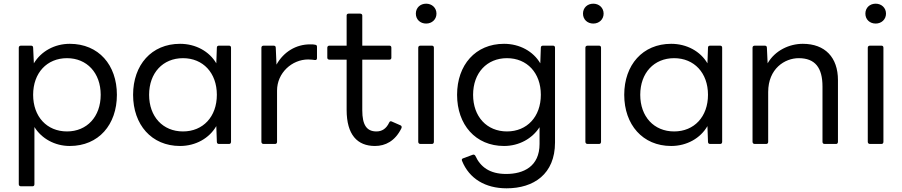

<svg xmlns="http://www.w3.org/2000/svg" viewBox="-20 -757 4901 1043"><path d="M156 255C163 255 167 251 167 244V-67C206 -4 278 36 359 36C516 36 615 -80 615 -242C615 -404 516 -519 359 -519C276 -519 203 -478 164 -413L160 -498C160 -506 155 -509 148 -509H94C87 -509 82 -505 82 -498V244C82 251 87 255 94 255ZM344 -43C235 -43 160 -123 160 -242C160 -361 235 -441 344 -441C452 -441 527 -361 527 -242C527 -123 452 -43 344 -43Z M958 36C1043 36 1117 -6 1155 -72L1158 13C1158 22 1163 25 1170 25H1224C1231 25 1235 21 1235 13V-498C1235 -505 1231 -509 1224 -509H1170C1163 -509 1158 -506 1158 -498L1155 -413C1117 -478 1043 -519 958 -519C803 -519 703 -404 703 -242C703 -80 803 36 958 36ZM974 -43C865 -43 790 -123 790 -242C790 -361 865 -441 974 -441C1083 -441 1158 -361 1158 -242C1158 -123 1083 -43 974 -43Z M1474 25C1481 25 1485 21 1485 13V-265C1485 -361 1566 -434 1654 -434C1670 -434 1681 -432 1690 -431C1697 -430 1702 -433 1702 -441V-502C1702 -509 1700 -513 1692 -514C1685 -516 1676 -516 1664 -516C1589 -516 1521 -476 1482 -406L1478 -498C1478 -506 1473 -509 1466 -509H1412C1405 -509 1400 -505 1400 -498V13C1400 21 1405 25 1412 25Z M2017 36C2074 36 2126 9 2160 -59C2164 -67 2162 -73 2156 -76L2108 -97C2102 -100 2097 -98 2094 -91C2078 -57 2054 -43 2025 -43C1972 -43 1948 -78 1948 -158V-433H2096C2102 -433 2106 -437 2106 -443V-498C2106 -505 2102 -509 2096 -509H1948V-673C1948 -679 1943 -683 1936 -683H1874C1867 -683 1863 -679 1863 -673V-509H1769C1763 -509 1758 -505 1758 -498V-443C1758 -437 1763 -433 1769 -433H1863V-160C1863 -25 1921 36 2017 36Z M2295 -629C2326 -629 2351 -651 2351 -683C2351 -715 2326 -737 2295 -737C2263 -737 2239 -715 2239 -683C2239 -651 2263 -629 2295 -629ZM2326 25C2333 25 2337 21 2337 13V-498C2337 -505 2333 -509 2326 -509H2264C2257 -509 2252 -505 2252 -498V13C2252 21 2257 25 2264 25Z M2732 266C2879 266 2995 189 2995 17V-498C2995 -505 2991 -509 2984 -509H2930C2923 -509 2918 -506 2918 -498L2915 -413C2877 -478 2803 -519 2718 -519C2563 -519 2463 -404 2463 -242C2463 -80 2563 36 2718 36C2800 36 2871 -4 2911 -66V25C2911 148 2823 188 2730 188C2640 188 2590 150 2562 89C2559 84 2553 81 2547 84L2496 103C2489 105 2487 110 2490 117C2529 214 2617 266 2732 266ZM2734 -43C2625 -43 2550 -123 2550 -242C2550 -361 2625 -441 2734 -441C2843 -441 2918 -361 2918 -242C2918 -123 2843 -43 2734 -43Z M3203 -629C3234 -629 3259 -651 3259 -683C3259 -715 3234 -737 3203 -737C3171 -737 3147 -715 3147 -683C3147 -651 3171 -629 3203 -629ZM3234 25C3241 25 3245 21 3245 13V-498C3245 -505 3241 -509 3234 -509H3172C3165 -509 3160 -505 3160 -498V13C3160 21 3165 25 3172 25Z M3626 36C3711 36 3785 -6 3823 -72L3826 13C3826 22 3831 25 3838 25H3892C3899 25 3903 21 3903 13V-498C3903 -505 3899 -509 3892 -509H3838C3831 -509 3826 -506 3826 -498L3823 -413C3785 -478 3711 -519 3626 -519C3471 -519 3371 -404 3371 -242C3371 -80 3471 36 3626 36ZM3642 -43C3533 -43 3458 -123 3458 -242C3458 -361 3533 -441 3642 -441C3751 -441 3826 -361 3826 -242C3826 -123 3751 -43 3642 -43Z M4142 25C4149 25 4153 21 4153 13V-257C4153 -384 4243 -441 4319 -441C4408 -441 4448 -389 4448 -287V13C4448 21 4452 25 4460 25H4522C4528 25 4532 21 4532 13V-322C4532 -445 4462 -519 4341 -519C4268 -519 4190 -483 4150 -413L4146 -498C4146 -506 4141 -509 4134 -509H4080C4073 -509 4068 -505 4068 -498V13C4068 21 4073 25 4080 25Z M4737 -629C4768 -629 4793 -651 4793 -683C4793 -715 4768 -737 4737 -737C4705 -737 4681 -715 4681 -683C4681 -651 4705 -629 4737 -629ZM4768 25C4775 25 4779 21 4779 13V-498C4779 -505 4775 -509 4768 -509H4706C4699 -509 4694 -505 4694 -498V13C4694 21 4699 25 4706 25Z"/></svg>

Font: LINE Seed JP_OTF Regular
Style: Regular
Weight: 400
Designer: LY Corporation & Fontrix & Fontworks
Version: Version 1.002